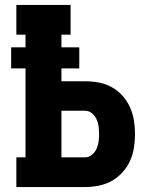

<svg xmlns="http://www.w3.org/2000/svg" viewBox="-20 -755 640 775"><path d="M46 0V-120H83V-479H25V-564H83V-615H46V-735H265V-615H228V-564H300V-479H228V-427H323Q351 -427 378.5 -422Q406 -417 430.5 -403.5Q455 -390 474 -369Q493 -348 504.5 -322.5Q516 -297 520.5 -269.5Q525 -242 525 -214Q525 -186 520.5 -158Q516 -130 504.5 -105Q493 -80 474 -59Q455 -38 430.5 -24.5Q406 -11 378.5 -5.5Q351 0 323 0ZM228 -120H323Q339 -120 351 -130Q363 -140 369.5 -154Q376 -168 378 -183Q380 -198 380 -214Q380 -229 378 -244.5Q376 -260 369.5 -274Q363 -288 351 -298Q339 -308 323 -308H228Z"/></svg>

Font: Iosevka Curly Slab HvEx
Style: Regular
Weight: 900
Width: 7
Monospace: yes
Designer: Belleve Invis
Foundry: Belleve Invis
Version: Version 11.1.0; ttfautohint (v1.8.3)